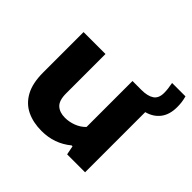

<svg xmlns="http://www.w3.org/2000/svg" viewBox="-170 -879 1071 1071"><g transform="rotate(45 365.0 -344.0)"><path d="M289 9Q222.5 9 172 -15.2Q121.5 -39.5 93 -91.8Q64.5 -144 64.5 -228V-547H237.5V-237Q237.5 -180 262.2 -157.8Q287 -135.5 329 -135.5Q362 -135.5 394.8 -148Q427.5 -160.5 450.5 -184.5V-547H520.5Q570 -547 596.2 -564.8Q622.5 -582.5 622.5 -625Q622.5 -654 614.5 -695.5H720Q726 -673.5 728 -656Q730 -638.5 730 -620.5Q730 -561.5 702 -524.8Q674 -488 623.5 -474.5V0H482L471.5 -53H464.5Q389.5 9 289 9Z"/></g></svg>

Font: Encode Sans Expanded Expanded
Style: Bold
Weight: 700
Width: 7
Designer: Multiple Designers
Foundry: Impallari Type
Version: Version 3.000; ttfautohint (v1.8.3) -l 8 -r 50 -G 200 -x 14 